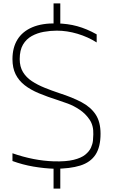

<svg xmlns="http://www.w3.org/2000/svg" viewBox="-20 -992 669 1140"><path d="M304 10Q242 8 178 -3Q114 -14 54 -36V-82Q117 -60 178.5 -48Q240 -36 300 -34Q372 -32 417 -43Q462 -54 486 -73.5Q510 -93 520 -115Q530 -137 532 -158Q534 -179 534 -194Q536 -246 512 -281.5Q488 -317 453 -340.5Q418 -364 382.5 -377Q347 -390 325 -397Q262 -417 211.5 -438Q161 -459 126 -486.5Q91 -514 72.5 -551.5Q54 -589 54 -641Q54 -709 83.5 -757Q113 -805 171.5 -830Q230 -855 317 -853Q382 -852 438.5 -836.5Q495 -821 554 -788V-740Q502 -773 440 -791.5Q378 -810 317 -810Q279 -810 240 -803Q201 -796 168.5 -778Q136 -760 116.5 -727Q97 -694 97 -641Q97 -596 116.5 -564Q136 -532 169.5 -510Q203 -488 245 -471Q287 -454 332 -439Q410 -414 464.5 -385Q519 -356 548 -312Q577 -268 577 -198Q577 -119 547 -73.5Q517 -28 456.5 -9Q396 10 304 10ZM298 128V-8H338V128ZM298 -835V-972H338V-835Z"/></svg>

Font: Matangi Light
Style: Regular
Weight: 300
Designer: Prashant Pant
Foundry: The Graphic Ant
Version: Version 3.002